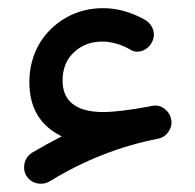

<svg xmlns="http://www.w3.org/2000/svg" viewBox="-20 -403 471 463"><path d="M43.5 21C55.2 39.1 72.3 40 79.6 40C86.4 40 92.8 38.1 99.1 34.7C182.6 -16.6 270 -50.8 360.8 -68.4C373 -70.8 382.3 -77.6 388.7 -89.4C392.1 -95.2 393.6 -101.6 393.6 -107.9C393.6 -109.4 393.6 -111.3 393.1 -112.8C393.1 -113.8 393.1 -114.3 392.6 -114.7V-115.7C391.1 -124 387.2 -130.9 381.3 -136.7C373.5 -144.5 364.7 -148.4 355 -148.4C352.5 -148.4 350.6 -148.4 348.1 -147.9C347.2 -147.5 346.2 -147.5 345.2 -147.5C342.3 -147 339.4 -146 335.9 -145.5C296.4 -138.2 256.3 -132.8 228.5 -132.8C160.2 -132.8 130.9 -162.1 130.9 -208.5C130.9 -237.3 140.1 -260.3 158.7 -277.3C177.2 -294.4 199.7 -302.7 226.1 -302.7C248 -302.7 271.5 -296.9 295.4 -282.7C300.3 -279.8 305.2 -278.3 310.5 -278.3C320.3 -278.3 338.9 -283.2 348.1 -304.7C350.1 -309.6 351.1 -314.5 351.1 -319.3C351.1 -329.1 346.7 -347.2 325.7 -357.4C293.9 -374.5 261.7 -383.3 228.5 -383.3C196.8 -383.3 167 -376 140.1 -360.8C85.9 -330.6 50.8 -274.9 50.8 -205.1C50.8 -143.1 76.7 -99.6 128.9 -74.2C105 -62 81.1 -48.8 57.1 -34.7C39.1 -22.9 38.1 -5.4 38.1 1C38.1 8.3 40 14.6 43.5 21Z"/></svg>

Font: Mikhak SemiBold
Style: Regular
Weight: 600
Designer: Amin Abedi
Version: Version 3.2